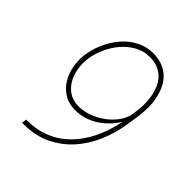

<svg xmlns="http://www.w3.org/2000/svg" viewBox="-200 -850 988 988"><g transform="rotate(45 293.5 -356.0)"><path d="M140.6 -16.6Q189.5 -17.6 231.2 -30.3Q272.9 -43 307.9 -65.2Q342.8 -87.4 370.8 -118.2Q398.9 -148.9 420.7 -185.5Q442.4 -222.2 457.8 -263.9Q473.1 -305.7 482.4 -350.1L484.4 -358.9Q466.8 -330.6 443.6 -306.6Q420.4 -282.7 392.8 -265.1Q365.2 -247.6 333.7 -238Q302.2 -228.5 268.1 -228.5Q220.7 -229 186.8 -250.7Q152.8 -272.5 132.3 -306.9Q111.8 -341.3 104.7 -383.8Q97.7 -426.3 103.5 -467.8Q107.9 -497.6 118.4 -528.1Q128.9 -558.6 144.5 -586.4Q160.2 -614.3 180.9 -638.7Q201.7 -663.1 227.1 -681.2Q252.4 -699.2 281.7 -709.7Q311 -720.2 344.2 -720.7Q383.3 -721.2 413.1 -709.7Q442.9 -698.2 464.4 -678Q485.8 -657.7 499 -630.4Q512.2 -603 519 -571.8Q525.9 -540.5 526.1 -506.8Q526.4 -473.1 522 -440.9L509.8 -361.3Q497.6 -287.1 468.3 -220.5Q439 -153.8 392.6 -103Q346.2 -52.2 283 -21.7Q219.7 8.8 139.2 9.8H122.1L126 -16.6ZM267.6 -254.9Q301.3 -254.9 336.4 -266.8Q371.6 -278.8 402.6 -300Q433.6 -321.3 457 -349.9Q480.5 -378.4 490.7 -411.6L495.1 -440.4Q499.5 -468.3 500 -498Q500.5 -527.8 495.6 -556.2Q490.7 -584.5 480 -609.9Q469.2 -635.3 451.2 -654.1Q433.1 -672.9 407.2 -683.8Q381.3 -694.8 346.2 -694.3Q302.2 -693.8 265.4 -673.1Q228.5 -652.3 200.7 -619.9Q172.9 -587.4 154.5 -547.4Q136.2 -507.3 129.9 -467.8Q124 -432.1 129.2 -394.5Q134.3 -356.9 151.1 -325.9Q168 -294.9 196.8 -275.1Q225.6 -255.4 267.6 -254.9Z"/></g></svg>

Font: Roboto Mono Thin
Style: Italic
Weight: 250
Designer: Google
Version: Version 2.000985; 2015; ttfautohint (v1.3)